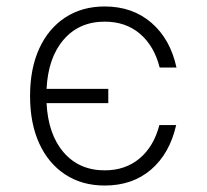

<svg xmlns="http://www.w3.org/2000/svg" viewBox="-20 -562 640 594"><path d="M304 12Q234 12 182 -22Q130 -56 101.5 -118Q73 -180 73 -265Q73 -350 101.5 -412Q130 -474 182 -508Q234 -542 304 -542Q390 -542 448.5 -491.5Q507 -441 526 -353H474Q457 -420 413 -457.5Q369 -495 304 -495Q225 -495 177 -439.5Q129 -384 124 -287H315V-243H124Q129 -146 177 -90.5Q225 -35 304 -35Q368 -35 412 -72Q456 -109 473 -175H525Q505 -87 447.5 -37.5Q390 12 304 12Z"/></svg>

Font: Geist Mono ExtraLight
Style: Regular
Weight: 200
Monospace: yes
Designer: Basement.studio, Andrés Briganti, Mateo Zaragoza
Foundry: Basement.studio, Vercel, Andrés Briganti, Guido Ferreyra, Mateo Zaragoza
Version: Version 1.500; ttfautohint (v1.8.4.7-5d5b)